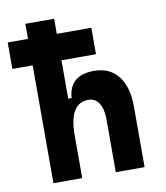

<svg xmlns="http://www.w3.org/2000/svg" viewBox="-82 -800 751 869"><g transform="rotate(-10 293.0 -366.0)"><path d="M379.9 0V-241.7Q379.9 -291 362.5 -317.6Q345.2 -344.2 313.5 -344.2Q225.6 -344.2 225.6 -195.8V0H93.3V-541.5H0V-663.1H93.3V-732.4H225.6V-663.1H384.3V-541.5H225.6V-365.2H241.2Q248.5 -468.8 362.3 -468.8Q433.6 -468.8 472.9 -418.9Q512.2 -369.1 512.2 -278.3V0Z"/></g></svg>

Font: CaskaydiaMono NF
Style: Bold
Weight: 700
Designer: Aaron Bell
Foundry: Saja Typeworks
Version: Version 2111.001; ttfautohint (v1.8.4);Nerd Fonts 3.1.1